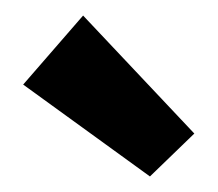

<svg xmlns="http://www.w3.org/2000/svg" viewBox="-20 -790 280 247"><path d="M172.9 -563 9.8 -681.2 86.9 -770 230 -618.2Z"/></svg>

Font: Mikodacs
Style: Regular
Weight: 400
Designer: gluk (gluksza@wp.pl)
Foundry: gluk (gluksza@wp.pl)
Version: Version 0.28